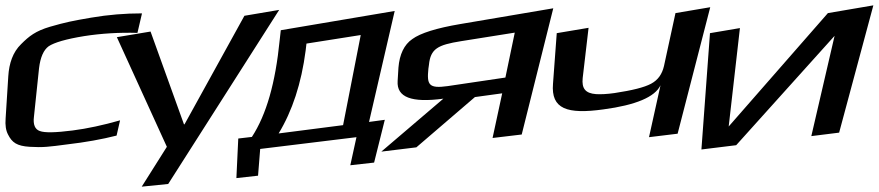

<svg xmlns="http://www.w3.org/2000/svg" viewBox="-71 -525 3286 718"><path d="M365 -18 378 -75C315 -57 255 -44 200 -37C137 -29 96 -28 78 -35C60 -41 52 -59 56 -89L75 -270C80 -311 92 -338 111 -352C132 -366 176 -379 244 -390C308 -400 375 -404 443 -402L460 -475C397 -475 334 -470 270 -459C200 -447 175 -442 116 -425C62 -409 38 -390 8 -360C-23 -330 -37 -288 -40 -240L-50 -82C-52 -57 -49 -37 -41 -22C-26 8 -8 21 40 24C91 27 112 24 180 15C249 7 310 -4 365 -18Z M973 -488 843 -466 619 -60H617L492 -407L366 -386L553 24L459 173L558 163Z M1212 -57 971 -26C1022 -110 1056 -213 1072 -336L1075 -362L1278 -394ZM975 -376C959 -214 925 -96 871 -13L820 -7L813 141L894 132L902 32L1262 -12L1239 93L1328 83L1368 -77L1309 -69L1405 -484L979 -412Z M1486 26 1705 -162 1807 -176 1771 -9 1880 -22 1998 -494 1650 -435C1561 -420 1501 -401 1471 -379C1440 -358 1423 -321 1419 -272L1416 -222C1412 -161 1468 -140 1587 -156L1355 42ZM1653 -371 1854 -403 1819 -235 1603 -203C1532 -193 1525 -208 1531 -268L1533 -282C1539 -343 1566 -357 1653 -371Z M2186 -116C2306 -132 2378 -162 2399 -206L2356 -12L2463 -25L2585 -498L2455 -476L2412 -278C2405 -248 2390 -226 2364 -212C2338 -198 2293 -187 2227 -177C2199 -173 2176 -172 2158 -173C2118 -176 2104 -194 2108 -233L2130 -421L2011 -401L1997 -212C1989 -117 2050 -97 2186 -116Z M2682 18 3050 -391 2963 -16 3067 -29 3195 -505 3025 -476 2654 -52 2696 -420 2584 -401 2552 34Z"/></svg>

Font: Gamestation Warped
Style: Italic
Weight: 400
Designer: Jonas Hecksher
Foundry: Jonas Hecksher, Playtypeª, e-types AS
Version: Version 1.003